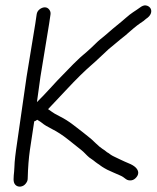

<svg xmlns="http://www.w3.org/2000/svg" viewBox="-20 -659 577 707"><path d="M78 -377 39 -106C37 -90 35 -76 34 -62C33 -48 33 -36 32 -27C31 -18 30 -8 30 1C30 10 32 17 37 22C42 27 49 29 56 28C63 27 69 24 74 18C79 12 82 6 82 -1C83 -43 86 -78 90 -106L106 -212C110 -213 113 -215 117 -218C121 -215 128 -212 135 -206C142 -200 155 -192 173 -183C191 -174 211 -161 231 -145C251 -129 264 -119 270 -114C276 -109 282 -105 287 -100L301 -86C306 -81 311 -77 316 -74C321 -71 327 -66 332 -62C337 -58 342 -55 345 -53C348 -51 351 -48 356 -45C361 -42 367 -38 375 -34C383 -30 391 -27 397 -24C403 -21 410 -18 420 -14C430 -10 437 -5 443 0C449 5 457 6 464 5C471 4 477 0 482 -6C487 -12 489 -17 489 -24C488 -37 476 -49 453 -58C444 -62 434 -66 424 -71C417 -74 410 -78 401 -82C392 -86 385 -91 377 -97C376 -97 374 -98 371 -101C368 -104 363 -107 357 -111C351 -115 342 -122 332 -132C322 -142 313 -150 305 -156C298 -161 292 -167 285 -172C278 -177 267 -186 250 -199C233 -212 217 -222 201 -230C185 -238 175 -244 170 -248C165 -252 160 -255 157 -257C160 -260 182 -283 222 -326C262 -369 293 -399 315 -418C326 -427 337 -438 349 -449C361 -460 371 -470 380 -478C389 -486 399 -493 409 -502C419 -511 430 -519 441 -528C452 -537 461 -546 471 -554C481 -562 489 -569 497 -574C505 -579 512 -584 517 -589C528 -596 534 -604 536 -611C538 -618 537 -625 533 -630C529 -635 524 -638 517 -639C510 -640 503 -637 495 -631C487 -625 479 -620 470 -614C461 -608 452 -601 442 -592C432 -583 422 -575 411 -566C400 -557 389 -548 379 -539C369 -530 359 -522 349 -514C339 -506 329 -495 317 -484C305 -473 294 -463 283 -454C272 -445 262 -434 250 -423C239 -412 227 -399 213 -385C199 -371 183 -354 164 -333C145 -312 129 -296 116 -283L129 -377L161 -572L166 -606C167 -613 165 -619 161 -624C157 -629 152 -632 145 -632C138 -632 131 -629 125 -624C119 -619 116 -613 115 -606L110 -572Z"/></svg>

Font: AppleStorm
Style: Ita
Weight: 400
Foundry: Cannot Into Space Fonts
Version: Version 1.01